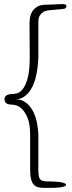

<svg xmlns="http://www.w3.org/2000/svg" viewBox="-20 -858 353 936"><path d="M167 -27Q167 -7 170 4Q173 15 180.5 20Q188 25 202 26Q216 27 238 27Q239 27 249.5 27.5Q260 28 271.5 29.5Q283 31 292.5 34.5Q302 38 302 43Q302 48 293 51Q284 54 272 55.5Q260 57 247 57.5Q234 58 226 58H195Q179 58 166.5 55Q154 52 145 42.5Q136 33 131.5 15.5Q127 -2 127 -32V-200Q127 -252 115 -281.5Q103 -311 88 -326Q73 -341 58.5 -344.5Q44 -348 38 -348Q2 -348 2 -374Q2 -388 13.5 -394Q25 -400 44 -400Q50 -400 63 -403Q76 -406 90 -422.5Q104 -439 114.5 -475.5Q125 -512 125 -580Q125 -606 124.5 -647.5Q124 -689 124 -747Q124 -753 125.5 -767.5Q127 -782 134.5 -797Q142 -812 158.5 -823.5Q175 -835 204 -835Q210 -835 220.5 -835.5Q231 -836 243 -836.5Q255 -837 266 -837.5Q277 -838 285 -838Q293 -838 298.5 -836Q304 -834 304 -826Q304 -824 300.5 -819.5Q297 -815 286 -814L220 -808Q200 -806 189.5 -798.5Q179 -791 174 -782Q169 -773 168 -764.5Q167 -756 167 -753V-579Q165 -521 153 -476Q148 -457 139.5 -438.5Q131 -420 119 -406Q107 -392 91.5 -383Q76 -374 55 -374Q76 -374 91.5 -366.5Q107 -359 119 -346.5Q131 -334 139.5 -318.5Q148 -303 153 -287Q165 -249 167 -201Z"/></svg>

Font: Life Savers
Style: Regular
Weight: 400
Version: Version 2.001; ttfautohint (v0.93) -l 8 -r 50 -G 200 -x 14 -